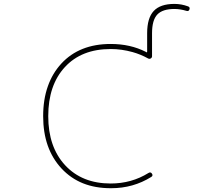

<svg xmlns="http://www.w3.org/2000/svg" viewBox="-20 -990 1040 997"><path d="M557.6 -12.7Q556.6 -12.7 554.7 -12.7Q474.6 -12.7 411.1 -38.1Q347.7 -63.5 299.8 -114.7Q252 -166 228 -233.9Q204.1 -301.8 204.1 -386.7Q204.1 -473.6 228.5 -542Q252 -609.4 298.8 -660.2Q345.7 -710.9 409.7 -736.3Q473.6 -761.7 554.7 -761.7Q657.2 -761.7 737.3 -720.7L740.2 -718.8Q744.1 -716.8 744.1 -721.7V-817.4Q744.1 -896.5 778.3 -933.1Q812.5 -969.7 885.7 -969.7Q921.9 -969.7 956.1 -957Q964.8 -954.1 964.8 -946.3Q964.8 -944.3 963.9 -941.4Q960 -929.7 948.2 -933.6Q915 -943.4 885.7 -943.4Q824.2 -943.4 796.9 -914.6Q769.5 -885.7 769.5 -817.4V-698.2Q769.5 -690.4 762.7 -686.5Q755.9 -682.6 749 -686.5Q710 -708 668 -719.7Q611.3 -735.4 554.7 -735.4Q403.3 -735.4 316.9 -641.6Q230.5 -547.9 230.5 -386.7Q230.5 -226.6 318.4 -131.8Q406.2 -37.1 554.7 -37.1Q663.1 -37.1 751 -91.8Q761.7 -98.6 768.6 -88.9Q776.4 -78.1 765.6 -71.3Q671.9 -12.7 557.6 -12.7Z"/></svg>

Font: Rounded Mgen+ 1mn thin
Style: Regular
Weight: 100
Designer: [Source Han Sans]
Ryoko NISHIZUKA  (kana & ideographs); Paul D. Hunt (Latin, Greek & Cyrillic); Wenlong ZHANG  (bopomofo
Version: Version 1.059.20150602